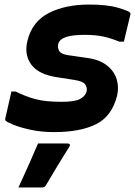

<svg xmlns="http://www.w3.org/2000/svg" viewBox="-20 -569 593 843"><path d="M250 -122Q309 -122 331.5 -134.5Q354 -147 360 -166Q364 -182 355 -197Q346 -212 307 -218L230 -230Q149 -242 117 -286Q85 -330 101 -392Q122 -475 194.5 -512Q267 -549 372 -549Q451 -549 498 -535Q545 -521 552 -513Q554 -509 552 -503Q545 -473 538 -445Q531 -417 524 -386H504Q468 -401 434 -408.5Q400 -416 352 -416Q298 -416 270 -406.5Q242 -397 236 -377Q232 -360 239.5 -346Q247 -332 277 -327L360 -315Q416 -308 448.5 -282.5Q481 -257 492 -222Q503 -187 494 -148Q471 -58 401.5 -23.5Q332 11 217 11Q162 11 115.5 1Q69 -9 39.5 -21Q10 -33 4 -40Q2 -43 3 -48Q11 -83 17.5 -111.5Q24 -140 30 -167H49Q93 -145 136.5 -133.5Q180 -122 250 -122ZM147 61H277Q283 61 286 64.5Q289 68 285 74Q258 117 233.5 157.5Q209 198 182 244Q180 248 176 251Q172 254 165 254H61Q84 204 106 155Q128 106 147 61Z"/></svg>

Font: Recursive Sn Lnr St
Style: Bold Italic
Weight: 700
Italic angle: -15°
Version: Version 1.079;hotconv 1.0.112;makeotfexe 2.5.65598; ttfautoh